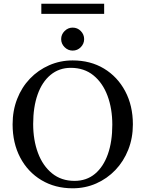

<svg xmlns="http://www.w3.org/2000/svg" viewBox="-20 -1006 785 1036"><path d="M372 -680Q468 -680 541 -636Q614 -592 655.5 -514Q697 -436 697 -335Q697 -261 672 -198Q647 -135 602.5 -88.5Q558 -42 499 -16Q440 10 372 10Q277 10 203.5 -34Q130 -78 89 -156Q48 -234 48 -335Q48 -409 72.5 -472Q97 -535 141.5 -581.5Q186 -628 245.5 -654Q305 -680 372 -680ZM382 -30Q447 -30 492.5 -68Q538 -106 562 -174Q586 -242 586 -333Q586 -420 560 -489.5Q534 -559 484 -599.5Q434 -640 362 -640Q299 -640 253 -602Q207 -564 183 -496Q159 -428 159 -337Q159 -250 185 -180.5Q211 -111 261 -70.5Q311 -30 382 -30ZM372 -733Q347 -733 328.5 -751.5Q310 -770 310 -795Q310 -820 328.5 -838.5Q347 -857 372 -857Q398 -857 416 -838.5Q434 -820 434 -795Q434 -770 416 -751.5Q398 -733 372 -733ZM203 -986H542V-931H203Z"/></svg>

Font: Brygada 1918 Medium
Style: Regular
Weight: 500
Designer: Mateusz Machalski | Borys Kosmynka | Przemek Hoffer
Foundry: NIEPODLEGLA 2018
Version: Version 3.006